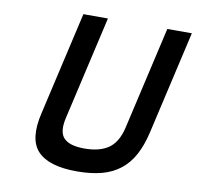

<svg xmlns="http://www.w3.org/2000/svg" viewBox="-78 -773 886 863"><g transform="rotate(10 364.5 -341.5)"><path d="M238 -221Q222 -154 248.5 -126Q275 -98 343 -98Q412 -98 452.5 -126Q493 -154 509 -221L617 -692H729L621 -221Q607 -160 583.5 -116.5Q560 -73 524.5 -45Q489 -17 440.5 -4Q392 9 327 9Q199 9 148 -45Q97 -99 126 -221L234 -692H346L238 -221Z"/></g></svg>

Font: Panefresco 750wt
Style: Italic
Weight: 750
Foundry: Campivisivi & Chank Co
Version: Version 1.000